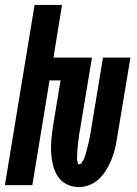

<svg xmlns="http://www.w3.org/2000/svg" viewBox="-39 -755 559 783"><path d="M283 8Q256 8 233 -3.5Q210 -15 196.5 -36Q183 -57 177 -82Q171 -107 169.5 -133Q168 -159 170.5 -186Q173 -213 177 -240L208 -427H163L93 0H-19L102 -735H214L179 -520H336L287 -224Q286 -219 285 -214Q284 -209 283.5 -204Q283 -199 282.5 -193.5Q282 -188 281 -183Q280 -178 279.5 -173Q279 -168 278.5 -162.5Q278 -157 277.5 -152Q277 -147 276.5 -142Q276 -137 276 -132Q276 -127 275.5 -121.5Q275 -116 275 -111Q275 -106 276 -101Q277 -96 278 -90.5Q279 -85 284 -85Q290 -85 294.5 -91.5Q299 -98 302 -104Q305 -110 307 -116.5Q309 -123 311 -129Q313 -135 314.5 -141.5Q316 -148 317.5 -154.5Q319 -161 321 -167.5Q323 -174 324 -180Q325 -186 326.5 -192.5Q328 -199 329 -206L381 -520H493L438 -190Q435 -169 429.5 -147Q424 -125 415.5 -104Q407 -83 395 -63Q383 -43 366 -26.5Q349 -10 327 -1Q305 8 283 8Z"/></svg>

Font: Iosevka Term Curly Heavy
Style: Italic
Weight: 900
Italic angle: -9°
Designer: Belleve Invis
Foundry: Belleve Invis
Version: Version 32.3.0